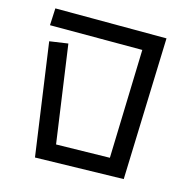

<svg xmlns="http://www.w3.org/2000/svg" viewBox="-104 -800 888 904"><g transform="rotate(15 340.0 -347.5)"><path d="M68 -542 158 -555 225 -81 486 -86 502 -616H52L56 -699L598 -698L575 -6L145 4Z"/></g></svg>

Font: Stick
Style: Regular
Weight: 400
Designer: Fontworks Inc.
Foundry: Fontworks Inc.
Version: Version 1.100